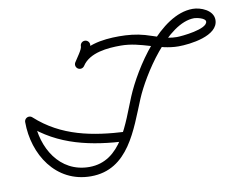

<svg xmlns="http://www.w3.org/2000/svg" viewBox="-73 -733 1083 853"><g transform="rotate(-10 468.5 -306.0)"><path d="M327.6 -555.5C328 -541.3 300.7 -506.2 290.6 -489.3C284.6 -479.3 287.9 -466.4 297.9 -460.5C307.8 -454.6 320.7 -457.8 326.7 -467.8C341.6 -492.8 370.3 -527.7 369.6 -556.5C369.3 -568.1 359.7 -577.3 348.1 -577C336.5 -576.7 327.3 -567.1 327.6 -555.5ZM326.3 -467.1C361.3 -521.5 443.9 -527.9 501.9 -527.9C595.1 -527.9 666.6 -480 754.9 -480C806.1 -480 936.7 -494.9 936.7 -567.7C936.7 -611.4 881.3 -633.2 844.9 -633.2C697.4 -633.2 558.6 -415.2 509.1 -297.1C462.6 -186 417.8 -21 272 -21C137.3 -21 67.3 -144.7 67.3 -266.8C67.3 -278.4 57.9 -287.8 46.3 -287.8C34.7 -287.8 25.3 -278.4 25.3 -266.8C25.3 -121.2 113.5 21 272 21C442.1 21 493.5 -151.1 547.9 -280.9C588.7 -378.3 722.6 -591.2 844.9 -591.2C855.3 -591.2 894.7 -583.1 894.7 -567.7C894.7 -532.8 776.5 -522 754.9 -522C703.9 -522 664.8 -542 617.1 -555.5C579.5 -566.1 540.8 -569.9 501.9 -569.9C427.5 -569.9 335.1 -558.2 291 -489.9C284.7 -480.2 287.5 -467.2 297.2 -460.9C307 -454.6 320 -457.4 326.3 -467.1ZM32.1 -251.2C151.8 -142.1 298.4 -113.6 455.4 -105.5C467 -104.9 476.9 -113.8 477.5 -125.4C478 -137 469.1 -146.8 457.6 -147.4C310.7 -155 172.5 -180 60.4 -282.3C51.9 -290.1 38.6 -289.5 30.8 -280.9C23 -272.3 23.6 -259.1 32.1 -251.2Z"/></g></svg>

Font: FRB American Cursive Guidelines Arrows Medium
Style: Italic
Weight: 500
Italic angle: -25°
Version: Version 2.0;Modular Font Editor K font №1